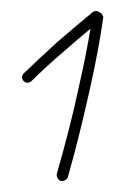

<svg xmlns="http://www.w3.org/2000/svg" viewBox="-20 -599 237 348"><path d="M23 -466C19 -462 19 -456 23 -452C27 -448 33 -448 37 -452C55 -470 75 -488 96 -506C112 -520 128 -534 144 -547C139 -517 132 -481 123 -442C113 -394 99 -340 83 -284C82 -279 85 -273 90 -271C95 -270 101 -273 103 -278C119 -334 132 -389 143 -438C154 -487 162 -531 167 -566C167 -567 167 -568 167 -569C167 -570 167 -570 166 -570C166 -571 166 -571 166 -571C166 -572 165 -573 165 -573C164 -574 164 -575 163 -575L160 -577C159 -578 158 -578 157 -578C157 -579 157 -579 157 -579C156 -579 156 -579 155 -579H154H153H152C152 -579 151 -579 151 -578C151 -578 150 -578 149 -578L148 -577C126 -559 104 -540 83 -522C62 -503 42 -484 23 -466Z"/></svg>

Font: Mistral SingleLine OTF-SVG Regular
Style: Regular
Weight: 300
Designer: François Chastanet, Élisa Garzelli, Anais Alves, Morgane Autin
Foundry: institut supérieur des arts et du design Toulouse / isdaT
Version: Version 1.000;hotconv 1.0.117;makeotfexe 2.5.65602 DEVELOPME